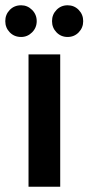

<svg xmlns="http://www.w3.org/2000/svg" viewBox="-41 -707 335 727"><path d="M67 0V-501H187V0ZM39 -567Q13 -567 -4 -584.5Q-21 -602 -21 -627Q-21 -652 -4 -669.5Q13 -687 39 -687Q63 -687 80.5 -669.5Q98 -652 98 -627Q98 -602 80.5 -584.5Q63 -567 39 -567ZM215 -567Q190 -567 173 -584.5Q156 -602 156 -627Q156 -652 173 -669.5Q190 -687 215 -687Q240 -687 257 -669.5Q274 -652 274 -627Q274 -602 257 -584.5Q240 -567 215 -567Z"/></svg>

Font: DM Sans 17pt SemiBold
Style: Regular
Weight: 600
Version: Version 4.004;gftools[0.9.30]